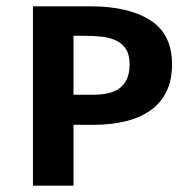

<svg xmlns="http://www.w3.org/2000/svg" viewBox="-20 -586 589 606"><path d="M389 -383Q389 -412 378.5 -429.5Q368 -447 348.5 -457Q329 -467 302.5 -470Q276 -473 244 -473H212V-287H274Q299 -287 320 -291.5Q341 -296 356.5 -307Q372 -318 380.5 -336.5Q389 -355 389 -383ZM523 -383Q523 -332 505 -296Q487 -260 454 -237Q421 -214 375.5 -203Q330 -192 276 -192H212V0H84V-566H266Q386 -566 454.5 -522Q523 -478 523 -383Z"/></svg>

Font: Qnwhxotralxmqkhsjrfbfhwcoqn
Style: Regular
Weight: 500
Designer: Carrois Corporate & Edenspiekermann
Foundry: Carrois Corporate GbR & Edenspiekermann AG
Version: Version 2.001